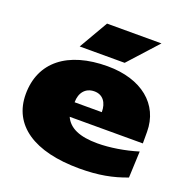

<svg xmlns="http://www.w3.org/2000/svg" viewBox="-148 -967 1092 1127"><g transform="rotate(20 398.0 -403.5)"><path d="M23 -279C23 -86 184 24 468 24C586 24 673 7 760 -26L767 -191C686 -166 593 -151 517 -151C406 -151 339 -180 311 -242H768V-314C768 -486 632 -597 420 -597C170 -597 23 -479 23 -279ZM479 -332H309C309 -392 342 -432 397 -432C450 -432 479 -392 479 -332ZM330 -831 225 -650H506L670 -831Z"/></g></svg>

Font: Mattone Black
Style: Regular
Weight: 900
Width: 6
Designer: Nunzio Mazzaferro
Foundry: Collletttivo
Version: Version 2.000;Glyphs 3.2 (3217)